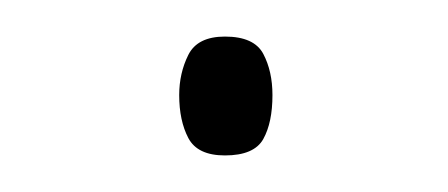

<svg xmlns="http://www.w3.org/2000/svg" viewBox="-20 -374 245 105"><path d="M78 -322Q78 -334 83 -344Q88 -354 103 -354Q119 -354 124 -344.5Q129 -335 129 -322Q129 -307 124 -298Q119 -289 103 -289Q88 -289 83 -298.5Q78 -308 78 -322Z"/></svg>

Font: Noto Sans Gurmukhi UI SemiCondensed Thin
Style: Regular
Weight: 100
Width: 4
Designer: Jelle Bosma - Monotype Design Team
Foundry: Monotype Imaging Inc.
Version: Version 2.004; ttfautohint (v1.8.4.7-5d5b)